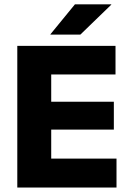

<svg xmlns="http://www.w3.org/2000/svg" viewBox="-20 -846 586 866"><path d="M58 0V-639H211V0ZM103.5 0V-130.5H505.5V0ZM147.5 -261.5V-387H493.5V-261.5ZM103 -510V-639H501V-510ZM318 -826.5H482V-825L342.5 -690H207.5V-691.5Z"/></svg>

Font: Anek Odia Medium
Style: Bold
Weight: 700
Version: Version 1.003